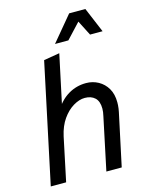

<svg xmlns="http://www.w3.org/2000/svg" viewBox="-136 -1025 866 1111"><g transform="rotate(-15 297.0 -470.0)"><path d="M27 0 179 -716 274 -732 204 -403 193 -416Q225 -469 273 -497Q321 -525 378 -525Q418 -525 451.5 -506.5Q485 -488 505 -454Q525 -420 525 -371Q525 -363 524.5 -353.5Q524 -344 522.5 -334Q521 -324 519 -314L452 0H360L426 -313Q429 -326 430.5 -337Q432 -348 432 -358Q432 -402 409.5 -423Q387 -444 349 -444Q316 -444 280 -422.5Q244 -401 215.5 -360.5Q187 -320 174 -261L119 0ZM264 -790 389 -940H486L549 -790H474L428 -880L344 -790Z"/></g></svg>

Font: Radio Canada
Style: Italic
Weight: 400
Italic angle: -12°
Designer: Charles Daoud, Etienne Aubert Bonn, Alexandre Saumier Demers, Jacques Le Bailly
Foundry: Radio-Canada
Version: Version 2.104;gftools[0.9.28.dev5+ged2979d]